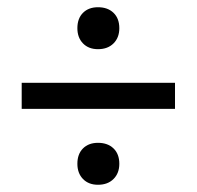

<svg xmlns="http://www.w3.org/2000/svg" viewBox="-20 -603 545 531"><path d="M40 -374H464V-302H40ZM194 -525Q194 -552 209.5 -567.5Q225 -583 251 -583Q278 -583 294 -567.5Q310 -552 310 -525Q310 -499 294 -483Q278 -467 251 -467Q225 -467 209.5 -483Q194 -499 194 -525ZM194 -150Q194 -177 209.5 -192.5Q225 -208 251 -208Q278 -208 294 -192.5Q310 -177 310 -150Q310 -124 294 -108Q278 -92 251 -92Q225 -92 209.5 -108Q194 -124 194 -150Z"/></svg>

Font: PT Sans
Style: Regular
Weight: 400
Version: Version 2.003W OFL; ttfautohint (v1.6)